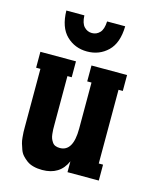

<svg xmlns="http://www.w3.org/2000/svg" viewBox="-110 -773 678 865"><g transform="rotate(15 229.0 -341.0)"><path d="M90.8 -702.1H174.8Q176.3 -665.5 191.4 -649.7Q206.5 -633.8 228 -633.8Q249.5 -633.8 264.4 -649.7Q279.3 -665.5 280.8 -702.1H365.2Q363.8 -624 324.5 -585.9Q285.2 -547.9 228 -547.9Q170.9 -547.9 131.6 -585.9Q92.3 -624 90.8 -702.1ZM430.2 -492.2V-418H410.2V-74.2H430.2V0H284.2V-50.8Q253.4 20 170.9 20Q148.4 20 129.9 15.1Q111.3 10.3 98.6 0.7Q85.9 -8.8 76.4 -19.3Q66.9 -29.8 61.5 -44.9Q56.2 -60.1 52.7 -71.5Q49.3 -83 47.9 -99.4Q46.4 -115.7 46.1 -123.8Q45.9 -131.8 45.9 -145V-418H25.9V-492.2H191.9V-418H171.9V-192.9Q171.9 -177.7 172.1 -169.4Q172.4 -161.1 173.8 -147.9Q175.3 -134.8 178.5 -127.2Q181.6 -119.6 187 -111.6Q192.4 -103.5 201.2 -99.9Q210 -96.2 222.2 -96.2Q284.2 -96.2 284.2 -203.1V-418H264.2V-492.2Z"/></g></svg>

Font: Margherita Black
Style: Regular
Weight: 900
Designer: James Puckett
Foundry: Dunwich Type Founders
Version: Version 1.008;hotconv 1.0.109;makeotfexe 2.5.65596